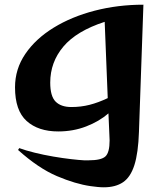

<svg xmlns="http://www.w3.org/2000/svg" viewBox="-20 -590 699 818"><path d="M358 93Q411 93 429 76.5Q447 60 447 8Q447 2 446.5 -3.5Q446 -9 446 -16L442 -107Q403 -73 347.5 -51.5Q292 -30 228 -30Q143 -30 93.5 -74.5Q44 -119 44 -218Q44 -296 88 -360.5Q132 -425 208.5 -472Q285 -519 383.5 -544.5Q482 -570 591 -570L572 -28Q569 62 552.5 113.5Q536 165 504 186.5Q472 208 422 208Q409 208 395 206.5Q381 205 366 203Q302 194 223 160.5Q144 127 57 49L62 41Q89 51 127.5 60.5Q166 70 207 77Q248 84 283 88Q318 92 338 93ZM426 -497Q306 -458 250 -391.5Q194 -325 194 -238Q194 -180 217 -157Q240 -134 284 -134Q325 -134 362 -143.5Q399 -153 439 -172Z"/></svg>

Font: Reggae One
Style: Regular
Weight: 400
Designer: Fontworks Inc.
Foundry: Fontworks Inc.
Version: Version 1.100